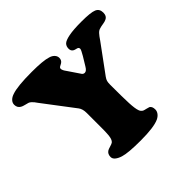

<svg xmlns="http://www.w3.org/2000/svg" viewBox="-175 -909 1114 1114"><g transform="rotate(-45 382.5 -351.5)"><path d="M460 -516.6 492.7 -570.3Q511.7 -602.5 511.7 -610.4Q511.7 -622.1 500 -625Q498.5 -625.5 489.5 -627.7Q480.5 -629.9 476.1 -633.3Q463.9 -641.1 463.9 -658.7Q463.9 -678.7 475.8 -690.7Q487.8 -702.6 524.7 -710Q561.5 -717.3 627.9 -717.3Q704.1 -717.3 729.5 -706.3Q754.9 -695.3 754.9 -664.6Q754.9 -635.3 732.4 -626Q724.1 -621.6 706.1 -618.9Q688 -616.2 678.2 -612.8Q665 -609.9 653.8 -597.9Q642.6 -585.9 626 -561L501.5 -391.1Q492.7 -378.9 489.7 -368.4Q486.8 -357.9 486.8 -339.4Q486.8 -233.4 489 -187.3Q491.2 -141.1 498.5 -120.6Q503.4 -105.5 516.6 -98.6Q523.4 -95.7 537.1 -92.8Q550.8 -89.8 556.2 -87.4Q570.8 -78.6 570.8 -53.7Q570.8 -39.6 561.5 -26.9Q552.2 -14.2 535.2 -5.9Q492.2 14.2 383.8 14.2Q281.2 14.2 242.2 2Q219.7 -4.9 205.8 -16.1Q191.9 -27.3 191.9 -42Q191.9 -66.9 210 -78.1Q216.3 -82 232.4 -86.7Q248.5 -91.3 255.4 -95.7Q266.6 -104.5 270.5 -124.5Q272 -130.9 272.7 -137.9Q273.4 -145 273.9 -155.5Q274.4 -166 274.7 -175.3Q274.9 -184.6 274.9 -201.9Q274.9 -219.2 274.9 -232.9Q274.9 -246.6 274.9 -273.2Q274.9 -299.8 274.9 -320.3Q274.9 -353.5 260.7 -372.1L116.2 -562.5Q108.4 -573.7 104 -579.3Q99.6 -585 92 -591.8Q84.5 -598.6 77.1 -601.1Q73.2 -602.5 55.9 -606.7Q38.6 -610.8 30.8 -615.7Q10.7 -627.4 10.7 -651.9Q10.7 -667.5 22.2 -679.7Q33.7 -691.9 53.2 -698.2Q99.1 -714.8 217.3 -714.8Q311 -714.8 348.1 -702.6Q367.2 -697.3 377.9 -685.5Q388.7 -673.8 388.7 -659.2Q388.7 -639.6 373.5 -629.9Q371.1 -628.4 365.5 -625.5Q359.9 -622.6 357.4 -621.1Q349.1 -616.7 349.1 -607.9Q349.1 -596.2 365.7 -574.2L414.6 -502Q420.9 -493.2 432.1 -493.2Q446.3 -493.2 460 -516.6Z"/></g></svg>

Font: Cooper* ExtraBold
Style: Regular
Weight: 800
Designer: Owen Earl
Foundry: indestructible type*
Version: Version 0.001